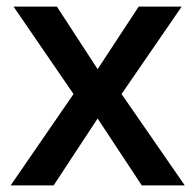

<svg xmlns="http://www.w3.org/2000/svg" viewBox="-20 -560 591 580"><path d="M202.1 -275.9 21 -540H151.9L274.9 -351.1L398.9 -540H528.8L347.2 -275.9L538.1 0H408.2L274.9 -202.1L142.1 0H12.2Z"/></svg>

Font: f0_53748          
Style: Regular
Weight: 600
Foundry: Ascender Corporation
Version: Version 1.10